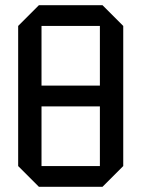

<svg xmlns="http://www.w3.org/2000/svg" viewBox="-20 -720 545 740"><path d="M50 -80V-620L130 -700H375L455 -620V-80L375 0H130ZM140 -620V-390H365V-620ZM140 -80H365V-310H140Z"/></svg>

Font: Tektur SemiCondensed
Style: Regular
Weight: 400
Width: 4
Designer: Adam Jagosz
Foundry: Adam Jagosz
Version: Version 1.005;gftools[0.9.30]